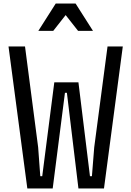

<svg xmlns="http://www.w3.org/2000/svg" viewBox="-20 -1062 740 1082"><path d="M121 -800 195 -232 207 -69H218L286 -598H422L487 -69H498L511 -232L586 -800H672L566 0H422L357 -539H346L277 0H134L28 -800ZM196 -888 294 -1042H406L504 -888H420L350 -977L280 -888Z"/></svg>

Font: Martian Mono Light
Style: Regular
Weight: 300
Monospace: yes
Designer: Roman Shamin
Foundry: Evil Martians
Version: Version 1.000; ttfautohint (v1.8.4.7-5d5b)